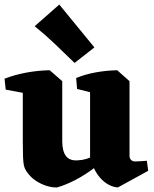

<svg xmlns="http://www.w3.org/2000/svg" viewBox="-20 -806 674 842"><path d="M230 16Q211 17 185.5 9.5Q160 2 135.5 -14.5Q111 -31 94 -58Q88 -67 85 -80Q82 -93 81 -118Q80 -143 80 -185V-449L198 -498L253 -450V-186Q253 -143 269.5 -121.5Q286 -100 322 -103Q358 -104 397 -125.5Q436 -147 473 -173L478 -146Q441 -106 398 -73Q355 -40 312 -17.5Q269 5 230 16ZM5 -413 0 -461Q44 -478 95 -487.5Q146 -497 198 -498V-428L122 -391ZM497 16Q477 15 456.5 4Q436 -7 418.5 -27Q401 -47 390 -73L375 -78V-449L494 -498L548 -450V-122Q548 -112 554.5 -105Q561 -98 573 -98Q585 -98 596.5 -99Q608 -100 624 -101L630 -57ZM318 -416 314 -464Q353 -480 399.5 -488.5Q446 -497 494 -498V-428L417 -391ZM307 -530Q265 -571 221 -613Q177 -655 132 -691L240 -786L394 -598Z"/></svg>

Font: Eczar
Style: Bold
Weight: 700
Designer: Vaibhav Singh
Foundry: Rosetta Type Foundry
Version: Version 2.000